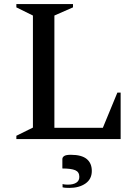

<svg xmlns="http://www.w3.org/2000/svg" viewBox="-20 -680 676 939"><path d="M60 0V-16L141 -56V-604L60 -644V-660H337V-644L246 -604V-55H483L554 -227H570V0ZM319 239Q311 239 302 238.5Q293 238 286 236V220Q292 222 299.5 222.5Q307 223 312 223Q338 223 353 213.5Q368 204 368 185Q368 161 348 152.5Q328 144 285 144V98Q285 89 294 83Q303 77 326 77Q379 77 404 97.5Q429 118 429 156Q429 196 398 217.5Q367 239 319 239Z"/></svg>

Font: Spectral SC Medium
Style: Regular
Weight: 500
Designer: Jean-Baptiste Levee
Foundry: Production Type
Version: Version 2.001